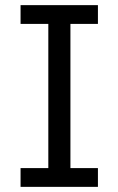

<svg xmlns="http://www.w3.org/2000/svg" viewBox="-20 -727 461 747"><path d="M254 0H168V-707H254ZM60 -634V-707H361V-634ZM60 0V-73H361V0Z"/></svg>

Font: 42dot Sans Light
Style: Regular
Weight: 400
Version: Version 1.000